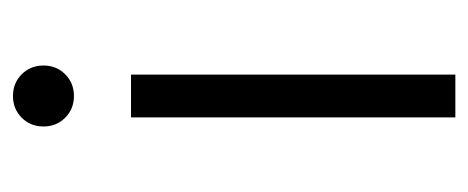

<svg xmlns="http://www.w3.org/2000/svg" viewBox="-233 -489 722 296"><g transform="rotate(-90 128.0 -341.0)"><path d="M95 -500H161V0H95ZM128 -588Q108 -588 94.5 -601.5Q81 -615 81 -635Q81 -655 94.5 -668.5Q108 -682 128 -682Q148 -682 161.5 -668.5Q175 -655 175 -635Q175 -615 161.5 -601.5Q148 -588 128 -588Z"/></g></svg>

Font: Retni Sans
Style: Regular
Weight: 400
Designer: Vitaly Kuzmin
Foundry: ParaType Ltd.
Version: Version 1.00;March 2, 2019;FontCreator 11.5.0.2425 64-bit; t